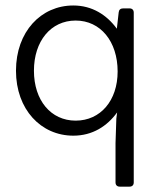

<svg xmlns="http://www.w3.org/2000/svg" viewBox="-20 -491 591 710"><path d="M418.9 -445.3 412.1 -384.8C375 -435.5 321.3 -470.7 251 -470.7C131.8 -470.7 39.1 -374 39.1 -229.5C39.1 -85.9 131.8 10.7 251 10.7C322.3 10.7 376 -24.4 413.1 -75.2L410.2 -52.7L407.2 38.1V183.6C407.2 193.4 413.1 199.2 422.9 199.2H459C468.8 199.2 474.6 193.4 474.6 183.6V-444.3C474.6 -454.1 468.8 -460 459 -460H435.5C425.8 -460 419.9 -455.1 418.9 -445.3ZM259.8 -44.9C168 -44.9 105.5 -120.1 105.5 -229.5C105.5 -338.9 168 -415 259.8 -415C351.6 -415 415 -337.9 415 -226.6C415 -119.1 351.6 -44.9 259.8 -44.9Z"/></svg>

Font: Ed Sans Neue Light
Style: Regular
Weight: 300
Designer: Stephen Hutchings
Version: Version 1.004;PS 001.004;hotconv 1.0.88;makeotf.lib2.5.64775